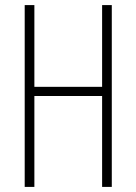

<svg xmlns="http://www.w3.org/2000/svg" viewBox="-20 -734 536 754"><path d="M419 0V-714H381V-393H115V-714H77V0H115V-357H381V0Z"/></svg>

Font: Noto Sans Thai ExtCond ExtLt
Style: Regular
Weight: 200
Width: 2
Designer: Monotype Design Team
Foundry: Monotype Imaging Inc.
Version: Version 2.002